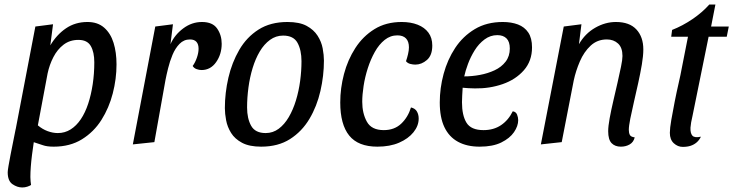

<svg xmlns="http://www.w3.org/2000/svg" viewBox="-20 -627 3235 847"><path d="M217 20Q187 20 169 13.5Q151 7 119 -3L40 -9L136 -510L214 -520L202 -427Q230 -474 271 -502Q312 -530 366 -530Q411 -530 439.5 -505Q468 -480 481 -438Q494 -396 494 -343Q494 -279 477.5 -215Q461 -151 427.5 -98Q394 -45 341.5 -12.5Q289 20 217 20ZM78 200Q56 200 35 185.5Q14 171 14 133Q14 126 17.5 105Q21 84 26.5 56Q32 28 38 -2Q44 -32 49 -57L139 -60Q129 -5 121.5 54Q114 113 114 154Q114 164 115 173Q116 182 117 189Q111 193 100.5 196.5Q90 200 78 200ZM235 -40Q266 -40 291.5 -56Q317 -72 336.5 -101Q356 -130 369 -169.5Q382 -209 389 -255.5Q396 -302 396 -352Q396 -397 380.5 -424Q365 -451 326 -451Q288 -451 260.5 -430Q233 -409 215.5 -375Q198 -341 190 -303L147 -74Q167 -57 190 -48.5Q213 -40 235 -40Z M566 10 665 -510 743 -520 732 -432Q750 -473 788 -501.5Q826 -530 871 -530Q918 -530 938 -501Q958 -472 958 -434Q958 -388 933.5 -353Q909 -318 869 -318Q859 -318 847.5 -322Q836 -326 830 -336Q841 -351 848.5 -372.5Q856 -394 856 -412Q856 -432 846.5 -442.5Q837 -453 818 -453Q791 -453 772 -433.5Q753 -414 741 -385Q729 -356 721.5 -325.5Q714 -295 710 -274L661 0Z M1132 20Q1080 20 1048 3Q1016 -14 999.5 -40.5Q983 -67 977.5 -96.5Q972 -126 972 -150Q972 -217 987.5 -284Q1003 -351 1035.5 -407Q1068 -463 1120.5 -496.5Q1173 -530 1248 -530Q1301 -530 1332.5 -513Q1364 -496 1381 -469.5Q1398 -443 1403.5 -413.5Q1409 -384 1409 -360Q1409 -293 1393.5 -225.5Q1378 -158 1345 -102.5Q1312 -47 1259.5 -13.5Q1207 20 1132 20ZM1152 -40Q1184 -40 1209.5 -59Q1235 -78 1254 -110.5Q1273 -143 1285.5 -184Q1298 -225 1304 -269.5Q1310 -314 1310 -357Q1310 -406 1292.5 -438Q1275 -470 1229 -470Q1197 -470 1171 -451Q1145 -432 1126 -400Q1107 -368 1094.5 -327Q1082 -286 1076 -241Q1070 -196 1070 -153Q1070 -104 1088 -72Q1106 -40 1152 -40Z M1645 20Q1560 20 1520.5 -29Q1481 -78 1481 -175Q1481 -238 1497.5 -300.5Q1514 -363 1547.5 -415Q1581 -467 1632 -498.5Q1683 -530 1752 -530Q1792 -530 1822.5 -518Q1853 -506 1870 -483Q1887 -460 1887 -426Q1887 -383 1863.5 -362.5Q1840 -342 1812 -342Q1802 -342 1790 -345Q1778 -348 1771 -357Q1776 -371 1780 -388Q1784 -405 1784 -418Q1784 -444 1771 -457.5Q1758 -471 1733 -471Q1702 -471 1677 -451Q1652 -431 1633.5 -398Q1615 -365 1602.5 -326Q1590 -287 1584 -248Q1578 -209 1578 -178Q1578 -127 1598.5 -90Q1619 -53 1673 -53Q1720 -53 1750 -81.5Q1780 -110 1793 -153Q1811 -149 1819 -135.5Q1827 -122 1827 -104Q1827 -72 1804 -43.5Q1781 -15 1740.5 2.5Q1700 20 1645 20Z M2096 20Q2040 20 2000.5 -1.5Q1961 -23 1940.5 -66Q1920 -109 1920 -175Q1920 -238 1937 -301Q1954 -364 1988 -415.5Q2022 -467 2074.5 -498.5Q2127 -530 2198 -530Q2236 -530 2265 -519Q2294 -508 2310.5 -483.5Q2327 -459 2327 -418Q2327 -358 2291 -317Q2255 -276 2197.5 -256Q2140 -236 2075 -237Q2062 -237 2046 -238Q2030 -239 2021 -240Q2020 -222 2019 -205.5Q2018 -189 2018 -176Q2018 -118 2038 -85.5Q2058 -53 2113 -53Q2158 -53 2190.5 -75Q2223 -97 2242 -136Q2256 -134 2261 -121.5Q2266 -109 2266 -97Q2266 -71 2247.5 -44Q2229 -17 2191.5 1.5Q2154 20 2096 20ZM2028 -290Q2062 -290 2097 -296.5Q2132 -303 2162 -317Q2192 -331 2210.5 -355Q2229 -379 2229 -413Q2229 -443 2214.5 -457.5Q2200 -472 2174 -472Q2143 -472 2117.5 -453Q2092 -434 2074 -405Q2056 -376 2044.5 -345Q2033 -314 2028 -290Z M2719 20Q2693 20 2678 4.5Q2663 -11 2663 -48Q2663 -70 2669.5 -105.5Q2676 -141 2685.5 -181.5Q2695 -222 2704 -261.5Q2713 -301 2719.5 -332.5Q2726 -364 2726 -380Q2726 -417 2706.5 -435Q2687 -453 2657 -453Q2615 -453 2585.5 -425.5Q2556 -398 2538 -356Q2520 -314 2511 -272L2458 0L2366 10L2467 -510L2545 -520L2534 -432Q2561 -479 2605.5 -504.5Q2650 -530 2697 -530Q2757 -530 2787.5 -497Q2818 -464 2818 -409Q2818 -381 2811.5 -342.5Q2805 -304 2795.5 -261Q2786 -218 2776.5 -177Q2767 -136 2760.5 -103.5Q2754 -71 2754 -54Q2754 -41 2758.5 -32Q2763 -23 2780 -21Q2775 0 2758 10Q2741 20 2719 20Z M2992 21Q2970 21 2952.5 5Q2935 -11 2935 -41Q2935 -61 2941.5 -98.5Q2948 -136 2956.5 -179Q2965 -222 2974 -261Q2983 -300 2987 -323L3015 -465H2941L2945 -495Q2991 -513 3034.5 -542.5Q3078 -572 3109 -607H3136L3117 -510H3195L3186 -465H3106L3035 -116Q3031 -100 3029 -87.5Q3027 -75 3026 -64Q3025 -39 3034.5 -28.5Q3044 -18 3072 -24Q3065 -9 3053.5 1Q3042 11 3027 16Q3012 21 2992 21Z"/></svg>

Font: Sansita Swashed Light Light
Style: Regular
Weight: 300
Version: Version 1.003